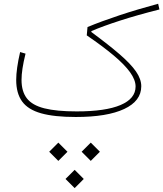

<svg xmlns="http://www.w3.org/2000/svg" viewBox="-20 -613 855 1006"><path d="M85.4 -340.3Q64.9 -251.5 64.9 -194.3Q64.9 -124 95.9 -81.3Q127 -38.6 195.6 -19.3Q264.2 0 377 0Q541.5 0 630.9 -42Q720.2 -84 720.2 -161.1Q720.2 -198.2 692.9 -238Q665.5 -277.8 607.7 -327.9Q549.8 -377.9 458.5 -445.3L459 -450.2Q521 -476.6 609.4 -505.1Q697.8 -533.7 815.4 -563.5L808.6 -593.3Q702.6 -564.9 606.2 -533Q509.8 -501 438.5 -471.2L434.6 -427.7Q518.1 -370.6 575.2 -322.8Q632.3 -274.9 661.4 -234.6Q690.4 -194.3 690.4 -159.7Q690.4 -96.2 611.6 -62.7Q532.7 -29.3 381.8 -29.3Q275.9 -29.3 212.4 -45.4Q148.9 -61.5 120.8 -97.7Q92.8 -133.8 92.8 -194.3Q92.8 -221.2 97.9 -254.6Q103 -288.1 113.8 -332ZM323.2 324.7 371.1 372.6 418.9 324.7 371.1 276.9ZM407.7 182.1 455.6 230 503.4 182.1 455.6 134.3ZM237.8 182.1 285.6 230 333.5 182.1 285.6 134.3Z"/></svg>

Font: Estedad-FD VF
Style: Regular
Weight: 100
Designer: Amin Abedi
Version: Version 7.3